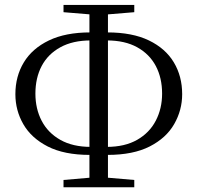

<svg xmlns="http://www.w3.org/2000/svg" viewBox="-20 -762 818 795"><path d="M351.7 -120.6Q245.8 -120.6 177.7 -155.5Q109.6 -190.4 76.7 -247.6Q43.7 -304.8 43.7 -371.8Q43.7 -445.9 78.6 -503.6Q113.5 -561.4 182.6 -594.6Q251.6 -627.8 353.5 -627.8H388.4V-594.6H355.9Q281.3 -594.6 230 -566.3Q178.6 -538.1 152.6 -488.8Q126.6 -439.4 126.6 -374.4Q126.6 -311.5 152.6 -261.7Q178.6 -211.8 230 -182.8Q281.3 -153.8 355.9 -153.8H388.4V-120.6ZM389.4 -120.6V-153.8H421.9Q496.7 -153.8 547.9 -183Q599.2 -212.3 625.2 -262.6Q651.2 -312.9 651.2 -374.4Q651.2 -439.2 625.2 -488.6Q599.2 -537.9 548.2 -566.2Q497.3 -594.6 421.9 -594.6H389.4V-627.8H424.3Q528 -627.8 596.6 -594.6Q665.3 -561.4 699.8 -503.7Q734.3 -446.1 734.3 -372.1Q734.3 -306 701.3 -248.3Q668.4 -190.6 599.9 -155.6Q531.4 -120.6 425.5 -120.6ZM243 13.5V-16.8L379.7 -28.6H398.3L536 -16.8V13.5ZM379.7 -700.2 243 -711.5V-741.5H536V-711.5L399.3 -700.2ZM350.3 13.5V-741.5H427V13.5Z"/></svg>

Font: Noto Serif TC
Style: Regular
Weight: 200
Designer: Ryoko NISHIZUKA 西塚涼子 (kana & ideographs); Frank Grießhammer (Latin, Greek & Cyrillic); Wenlong ZHANG 张文龙 (bopomofo); San
Foundry: Adobe
Version: Version 2.001;hotconv 1.1.0;makeotfexe 2.6.0